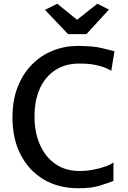

<svg xmlns="http://www.w3.org/2000/svg" viewBox="-20 -996 680 1024"><path d="M46.5 -368.5Q46.5 -461 74.2 -532Q102 -603 150.5 -652Q199 -701 261.8 -726Q324.5 -751 394 -751Q478 -751 523 -739.5Q568 -728 590.5 -723L573.5 -618.5Q565.5 -623.5 546 -632.5Q526.5 -641.5 491.5 -649.2Q456.5 -657 401.5 -657Q329.5 -657 276 -622.8Q222.5 -588.5 193.2 -525.2Q164 -462 164 -375.5Q164 -290.5 192.8 -224.8Q221.5 -159 275.5 -121.5Q329.5 -84 404 -84Q441 -84 477.8 -91Q514.5 -98 543.2 -108.5Q572 -119 585 -130V-31Q553 -18.5 509.8 -5.2Q466.5 8 398 8Q291.5 8 212.5 -39.2Q133.5 -86.5 90 -171.2Q46.5 -256 46.5 -368.5ZM343 -814 220 -943.5 285.5 -976 391 -890.5 499 -976 561 -945 441 -814Z"/></svg>

Font: Merriweather Sans
Style: Regular
Weight: 400
Designer: Eben Sorkin
Foundry: Eben Sorkin
Version: Version 1.008; ttfautohint (v1.7.19-72a1) -l 8 -r 50 -G 200 